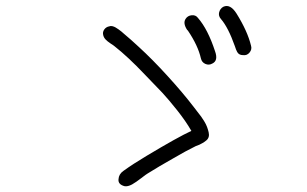

<svg xmlns="http://www.w3.org/2000/svg" viewBox="-20 -726 1040 651"><path d="M709 -552.7Q720.7 -520.5 700.2 -510.7Q688.5 -503.9 676.3 -509.3Q664.1 -514.6 661.1 -528.3Q651.4 -571.3 617.2 -622.1L614.3 -625Q599.6 -647.5 609.4 -662.1Q616.2 -672.9 629.9 -674.3Q643.6 -675.8 651.4 -665Q684.6 -627 709 -552.7ZM831.1 -571.3Q835 -558.6 826.2 -547.9Q817.4 -537.1 803.7 -539.1Q790 -539.1 784.2 -549.8Q780.3 -556.6 776.4 -569.3Q753.9 -632.8 729.5 -661.1Q719.7 -671.9 723.1 -684.6Q726.6 -697.3 737.3 -703.1Q760.7 -713.9 782.2 -679.7Q819.3 -620.1 831.1 -571.3ZM687.5 -261.7Q685.5 -254.9 679.7 -250Q673.8 -245.1 669.9 -242.7Q666 -240.2 656.2 -235.4Q646.5 -231.4 643.6 -230.5Q611.3 -214.8 566.4 -188.5Q519.5 -162.1 480.5 -137.7Q476.6 -135.7 459 -122.1Q441.4 -108.4 427.7 -100.6Q413.1 -92.8 402.3 -94.7Q379.9 -100.6 381.8 -118.2Q382.8 -135.7 398.4 -146.5Q430.7 -169.9 476.6 -197.3Q584 -261.7 628.9 -282.2Q610.4 -314.5 581.1 -351.6Q550.8 -389.6 530.8 -411.1Q510.7 -432.6 470.7 -473.6Q413.1 -534.2 368.2 -569.3Q366.2 -571.3 355.5 -578.1Q343.8 -585.9 337.9 -592.3Q332 -598.6 330.1 -606.4Q327.1 -617.2 333.5 -626Q339.8 -634.8 350.6 -636.7Q355.5 -638.7 361.3 -637.2Q367.2 -635.7 372.1 -632.8Q377.9 -628.9 381.8 -626.5Q385.7 -624 391.6 -619.1Q397.5 -613.3 399.4 -612.3Q422.9 -592.8 451.2 -566.4Q497.1 -524.4 546.9 -469.7Q599.6 -412.1 637.7 -362.3Q639.6 -359.4 648.9 -347.7Q658.2 -335.9 662.1 -330.6Q666 -325.2 672.4 -314.9Q678.7 -304.7 682.1 -295.4Q685.5 -286.1 687.5 -277.3Q689.5 -268.6 687.5 -261.7Z"/></svg>

Font: irohamaru Light
Style: Regular
Weight: 200
Designer: [Source Han Sans]
Ryoko NISHIZUKA  (kana & ideographs); Paul D. Hunt (Latin, Greek & Cyrillic); Wenlong ZHANG  (bopomofo
Version: Version 1.01